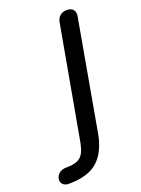

<svg xmlns="http://www.w3.org/2000/svg" viewBox="-207 -567 683 927"><g transform="rotate(-20 134.0 -104.0)"><path d="M-57 252Q-53 234 -39 224Q-25 214 -6 214Q32 214 53.5 204.5Q75 195 86 173Q97 151 104 109L205 -453Q208 -475 222 -487.5Q236 -500 258 -500Q277 -500 287.5 -490.5Q298 -481 298 -463Q298 -457 297 -453L197 109Q181 201 131 246.5Q81 292 -20 292Q-38 292 -49 281Q-60 270 -57 252Z"/></g></svg>

Font: Kodchasan Medium
Style: Italic
Weight: 500
Italic angle: -10°
Version: Version 1.000; ttfautohint (v1.6)